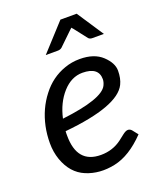

<svg xmlns="http://www.w3.org/2000/svg" viewBox="-135 -798 732 888"><g transform="rotate(-20 230.5 -353.5)"><path d="M281.7 -449.7Q227.1 -449.7 184.1 -401.9Q141.1 -354 125 -280.8Q325.7 -304.7 353 -359.9Q360.8 -376 360.8 -389.6Q360.8 -449.2 281.7 -449.7ZM116.2 -200.7Q116.2 -63 233.4 -63Q291.5 -63 335.9 -96.2Q347.2 -105 362.8 -117.2Q378.4 -129.4 388.7 -129.4Q398.9 -129.4 406.7 -121.1L428.7 -93.3Q353 -14.6 275.9 1.5Q198.7 17.6 134.3 -9.3Q69.8 -36.1 42.5 -113.3Q29.3 -151.4 29.3 -194.3Q29.3 -237.3 37.6 -276.4Q54.7 -356.4 101.6 -416.5Q147.9 -477.1 216.8 -501Q252 -513.7 291.5 -513.7Q362.3 -513.7 401.4 -477.1Q440.4 -440.4 440.4 -402.8Q440.4 -364.3 426.8 -336.9Q382.8 -248 116.7 -222.2Q116.2 -216.8 116.2 -211.4Q116.2 -206.1 116.2 -200.7ZM379.9 -584.5Q368.7 -584.5 361.8 -591.3L312 -655.3Q306.6 -660.6 305.7 -663.1Q300.8 -658.2 296.9 -655.3L230.5 -591.3Q222.2 -584.5 210.4 -584.5H150.9L270.5 -715.3H350.6L437 -584.5Z"/></g></svg>

Font: Lato-Italic
Style: Italic
Weight: 400
Italic angle: -7°
Designer: Lukasz Dziedzic
Foundry: tyPoland Lukasz Dziedzic
Version: Version 1.104; Western+Polish opensource